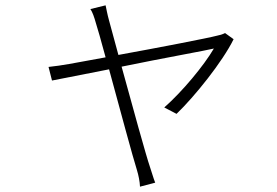

<svg xmlns="http://www.w3.org/2000/svg" viewBox="-20 -618 1040 720"><path d="M824 -494C814 -489 804 -486 793 -484C764 -476 573 -439 424 -412C407 -476 394 -522 389 -541C382 -566 379 -585 376 -598L319 -584C327 -572 333 -555 340 -530C345 -514 359 -467 376 -403C307 -390 254 -381 239 -378C211 -373 189 -370 162 -367L175 -316L389 -358C429 -211 480 -22 493 18C500 41 504 62 505 82L562 67C555 50 549 27 542 7C529 -30 476 -222 436 -368C591 -400 760 -430 782 -436C744 -371 663 -274 596 -215L642 -191C709 -255 815 -387 856 -471Z"/></svg>

Font: Spoqa Han Sans Neo Light
Style: Regular
Weight: 300
Designer: [Spoqa Han Sans Neo] Dong-huui Kim  Younghwa Kang  Yujin Lee  [Noto Sans] Ryoko NISHIZUKA  (kana & ideographs); Paul D. 
Foundry: Spoqa (http://www.spoqa-han-sans.com)
Version: Version 1.000